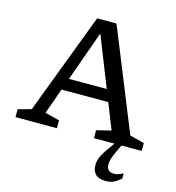

<svg xmlns="http://www.w3.org/2000/svg" viewBox="-133 -828 1080 1176"><g transform="rotate(15 406.5 -239.5)"><path d="M217 -236V-311H574V-236ZM719 -73 810.5 -50V0H508V-50L600 -73L366.5 -662H391.5L181 -73L273 -50V0H10.5V-50L94 -73L337 -714H459.5ZM663 41Q646 76.5 640.5 96Q635 115.5 635 133.5Q635 155.5 646.8 167.2Q658.5 179 680 179Q694.5 179 706.8 175.5Q719 172 739 160.5L740 193.5Q721.5 209.5 706.8 218.8Q692 228 677.2 231.5Q662.5 235 644 235Q599.5 235 579.2 214Q559 193 559 159Q559 143 562.5 127.2Q566 111.5 576.8 91Q587.5 70.5 608.5 41L654 -22.5H693.5Z"/></g></svg>

Font: Newsreader 7pt
Style: Regular
Weight: 400
Designer: Hugues Gentile
Foundry: Production Type
Version: Version 1.003